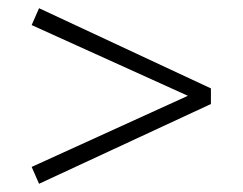

<svg xmlns="http://www.w3.org/2000/svg" viewBox="-20 -464 590 467"><path d="M493 -249V-211L75 -17L57 -58L437 -231L57 -403L75 -444Z"/></svg>

Font: Ysabeau SC Semilight
Style: Regular
Weight: 300
Designer: Christian Thalmann (Catharsis Fonts)
Version: Version 0.003